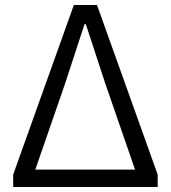

<svg xmlns="http://www.w3.org/2000/svg" viewBox="-20 -752 687 772"><path d="M33 0H614V-50L370 -732H277L33 -50ZM122 -70 242 -417 320 -655H325L403 -417L523 -70Z"/></svg>

Font: ChiuKong Gothic MN Normal
Style: Regular
Weight: 350
Designer: Ryoko NISHIZUKA 西塚涼子 (kana, bopomofo & ideographs); Paul D. Hunt (Latin, Greek & Cyrillic); Sandoll Communications 산돌커뮤니
Foundry: Adobe
Version: Version 1.300